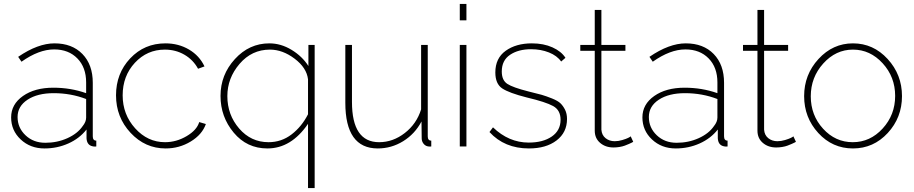

<svg xmlns="http://www.w3.org/2000/svg" viewBox="-20 -750 4682 983"><path d="M253 -301Q342 -301 421 -273V-328Q421 -405 376 -451Q331 -497 257 -497Q179 -497 90 -434L73 -459Q174 -528 259 -528Q349 -528 402 -473.5Q455 -419 455 -326V-52Q455 -30 473 -30V0Q459 1 454 -1Q425 -7 423 -42V-87Q387 -41 330 -15.5Q273 10 208 10Q135 10 86 -36Q37 -82 37 -149Q37 -216 97.5 -258.5Q158 -301 253 -301ZM403 -104Q421 -126 421 -148V-243Q343 -273 255 -273Q172 -273 121 -239.5Q70 -206 70 -151Q70 -96 110.5 -57.5Q151 -19 212 -19Q273 -19 325 -42.5Q377 -66 403 -104Z M828 10Q723 10 648.5 -70Q574 -150 574 -262Q574 -374 646.5 -451Q719 -528 827 -528Q894 -528 947.5 -496.5Q1001 -465 1027 -410L994 -398Q969 -444 924 -470Q879 -496 824 -496Q733 -496 670.5 -428.5Q608 -361 608 -262Q608 -164 672 -93Q736 -22 825 -22Q883 -22 935.5 -53Q988 -84 1000 -125L1034 -115Q1015 -61 956.5 -25.5Q898 10 828 10Z M1109 -259Q1109 -367 1182.5 -447.5Q1256 -528 1359 -528Q1418 -528 1472.5 -495Q1527 -462 1559 -412V-520H1591V213H1557V-116Q1471 10 1349 10Q1244 10 1176.5 -71Q1109 -152 1109 -259ZM1557 -165V-344Q1550 -403 1488.5 -449.5Q1427 -496 1362 -496Q1269 -496 1206.5 -423Q1144 -350 1144 -258Q1144 -162 1204.5 -92Q1265 -22 1355 -22Q1421 -22 1473 -62Q1525 -102 1557 -165Z M1748 -224V-520H1782V-228Q1782 -22 1921 -22Q1992 -22 2052.5 -69Q2113 -116 2136 -190V-520H2170V-52Q2170 -30 2188 -30V0Q2175 1 2169 -1Q2156 -4 2147.5 -15.5Q2139 -27 2139 -42L2138 -128Q2104 -64 2044 -27Q1984 10 1914 10Q1748 10 1748 -224Z M2334 -646V-730H2368V-646ZM2334 0V-520H2368V0Z M2688 10Q2563 10 2486 -74L2504 -98Q2585 -20 2687 -20Q2760 -20 2805 -51Q2850 -82 2850 -137Q2850 -186 2812 -207Q2774 -228 2677 -251Q2586 -274 2551 -297.5Q2516 -321 2516 -379Q2516 -452 2569 -490Q2622 -528 2703 -528Q2763 -528 2808.5 -507.5Q2854 -487 2875 -454L2853 -435Q2832 -465 2790.5 -481.5Q2749 -498 2699 -498Q2634 -498 2591.5 -469.5Q2549 -441 2549 -384Q2549 -339 2577.5 -320.5Q2606 -302 2685 -282Q2731 -271 2753.5 -264.5Q2776 -258 2806 -246Q2836 -234 2849.5 -221Q2863 -208 2873 -188Q2883 -168 2883 -141Q2883 -72 2829.5 -31Q2776 10 2688 10Z M3222 -24 3215 -20Q3209 -17 3200 -13Q3191 -9 3179 -4.5Q3167 0 3151.5 2.5Q3136 5 3121 5Q3080 5 3052.5 -18.5Q3025 -42 3025 -81V-490H2951V-520H3025V-699H3059V-520H3182V-490H3059V-86Q3061 -58 3080.5 -42.5Q3100 -27 3127 -27Q3146 -27 3166 -33Q3186 -39 3196 -44Q3206 -49 3209 -52Z M3485 -301Q3574 -301 3653 -273V-328Q3653 -405 3608 -451Q3563 -497 3489 -497Q3411 -497 3322 -434L3305 -459Q3406 -528 3491 -528Q3581 -528 3634 -473.5Q3687 -419 3687 -326V-52Q3687 -30 3705 -30V0Q3691 1 3686 -1Q3657 -7 3655 -42V-87Q3619 -41 3562 -15.5Q3505 10 3440 10Q3367 10 3318 -36Q3269 -82 3269 -149Q3269 -216 3329.5 -258.5Q3390 -301 3485 -301ZM3635 -104Q3653 -126 3653 -148V-243Q3575 -273 3487 -273Q3404 -273 3353 -239.5Q3302 -206 3302 -151Q3302 -96 3342.5 -57.5Q3383 -19 3444 -19Q3505 -19 3557 -42.5Q3609 -66 3635 -104Z M4055 -24 4048 -20Q4042 -17 4033 -13Q4024 -9 4012 -4.5Q4000 0 3984.5 2.5Q3969 5 3954 5Q3913 5 3885.5 -18.5Q3858 -42 3858 -81V-490H3784V-520H3858V-699H3892V-520H4015V-490H3892V-86Q3894 -58 3913.5 -42.5Q3933 -27 3960 -27Q3979 -27 3999 -33Q4019 -39 4029 -44Q4039 -49 4042 -52Z M4347 -528Q4451 -528 4524.5 -448Q4598 -368 4598 -258Q4598 -148 4525 -69Q4452 10 4347 10Q4242 10 4169.5 -69Q4097 -148 4097 -258Q4097 -368 4170.5 -448Q4244 -528 4347 -528ZM4194 -91Q4257 -22 4346 -22Q4435 -22 4499 -92Q4563 -162 4563 -259Q4563 -356 4499 -426Q4435 -496 4347 -496Q4259 -496 4195 -425Q4131 -354 4131 -257Q4131 -160 4194 -91Z"/></svg>

Font: Raleway-v4020 ExtraLight
Style: Regular
Weight: 275
Designer: Matt McInerney, Pablo Impallari, Rodrigo Fuenzalida
Foundry: Matt McInerney, Pablo Impallari, Rodrigo Fuenzalida
Version: Version 4.020;PS 004.020;hotconv 1.0.88;makeotf.lib2.5.64775